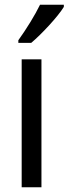

<svg xmlns="http://www.w3.org/2000/svg" viewBox="-20 -786 288 806"><path d="M248 -757V-766H148C126 -721 92 -666 57 -617V-606H111C154 -642 223 -716 248 -757ZM154 0V-537H71V0Z"/></svg>

Font: Noto Sans Telugu Condensed
Style: Regular
Weight: 400
Width: 3
Designer: Jelle Bosma - Monotype Design Team
Foundry: Monotype Imaging Inc.
Version: Version 2.005